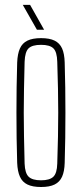

<svg xmlns="http://www.w3.org/2000/svg" viewBox="-20 -762 336 788"><path d="M148.5 5.5Q113.5 5.5 92.5 -4.8Q71.5 -15 61.8 -36.8Q52 -58.5 50.5 -93.5Q49 -144 48.2 -195.8Q47.5 -247.5 47.5 -299.5Q47.5 -351.5 48.2 -403.2Q49 -455 50.5 -505.5Q52 -541.5 61.8 -563.2Q71.5 -585 92.5 -595.2Q113.5 -605.5 148.5 -605.5Q183.5 -605.5 204.2 -595.2Q225 -585 234.8 -563.2Q244.5 -541.5 245.5 -505.5Q247 -455 247.8 -403.2Q248.5 -351.5 248.5 -299.8Q248.5 -248 247.8 -196.2Q247 -144.5 245.5 -93.5Q244.5 -58.5 234.8 -36.8Q225 -15 204.2 -4.8Q183.5 5.5 148.5 5.5ZM148.5 -22Q183.5 -22 198.8 -36.5Q214 -51 215 -90.5Q217 -151.5 218 -202Q219 -252.5 219 -299.8Q219 -347 218 -397.2Q217 -447.5 215 -508.5Q214 -549 199.2 -563.5Q184.5 -578 148.5 -578Q112 -578 97.2 -563.5Q82.5 -549 81 -508.5Q79.5 -447.5 78.5 -397.2Q77.5 -347 77.5 -299.8Q77.5 -252.5 78.5 -202Q79.5 -151.5 81 -90.5Q82.5 -51 97.8 -36.5Q113 -22 148.5 -22ZM131.5 -640 73.5 -742H103.5L161 -640Z"/></svg>

Font: Big Shoulders Display ExtraLight
Style: Regular
Weight: 250
Designer: Patric King
Foundry: XO Type Co
Version: Version 2.002